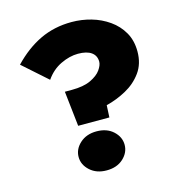

<svg xmlns="http://www.w3.org/2000/svg" viewBox="-111 -823 891 951"><g transform="rotate(-15 334.5 -347.5)"><path d="M423 -500Q423 -531 399.5 -548Q376 -565 331 -565Q288 -565 242 -543Q196 -521 165 -476L40 -587Q105 -655 178.5 -690Q252 -725 341 -725Q392 -725 441 -711Q490 -697 530.5 -668.5Q571 -640 595 -598Q619 -556 619 -500Q619 -437 587 -393Q555 -349 505.5 -322Q456 -295 403 -282L400 -220H240L220 -400H256Q316 -400 353 -417.5Q390 -435 406.5 -458.5Q423 -482 423 -500ZM202 -70Q202 -110 235 -140Q268 -170 320 -170Q373 -170 405.5 -140Q438 -110 438 -70Q438 -30 405.5 0Q373 30 320 30Q268 30 235 0Q202 -30 202 -70Z"/></g></svg>

Font: Jost* Black
Style: Regular
Weight: 900
Version: Version 3.7